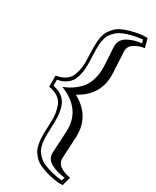

<svg xmlns="http://www.w3.org/2000/svg" viewBox="-260 -889 967 1189"><g transform="rotate(30 223.0 -295.0)"><path d="M60 -317V-273Q93 -268 116.5 -252.5Q140 -237 152 -218.5Q164 -200 170.5 -172.5Q177 -145 178 -127.5Q179 -110 179 -85L176 11Q176 34 177 48Q178 62 182.5 82.5Q187 103 195.5 117Q204 131 220 147Q236 163 259 174Q282 185 317 194.5Q352 204 397 209L404 185Q347 180 303 155.5Q259 131 263 83L271 -66Q280 -229 111 -295Q155 -312 187 -337Q219 -362 234.5 -385Q250 -408 259 -437.5Q268 -467 269.5 -484.5Q271 -502 271 -524Q271 -557 267 -607Q263 -657 263 -673Q263 -721 305.5 -745.5Q348 -770 404 -775L397 -799Q352 -794 317 -784.5Q282 -775 259 -764Q236 -753 220 -737Q204 -721 195.5 -707Q187 -693 182.5 -672.5Q178 -652 177 -638Q176 -624 176 -601L179 -505Q179 -480 178 -462.5Q177 -445 170.5 -417.5Q164 -390 152 -371.5Q140 -353 116.5 -337.5Q93 -322 60 -317ZM40 -335Q80 -341 106.5 -359.5Q133 -378 143 -407Q153 -436 156 -456.5Q159 -477 159 -505L156 -601Q156 -626 157 -641.5Q158 -657 162.5 -680Q167 -703 175.5 -718Q184 -733 200.5 -751.5Q217 -770 240.5 -782Q264 -794 300 -804.5Q336 -815 382 -821H417L434 -758Q393 -753 361.5 -732.5Q330 -712 332 -673L340 -524Q348 -371 208 -295Q348 -219 340 -66L332 83Q330 122 361.5 142.5Q393 163 434 168L417 231H382Q336 225 300 214.5Q264 204 240.5 192Q217 180 200.5 161.5Q184 143 175.5 128Q167 113 162.5 90Q158 67 157 51.5Q156 36 156 11L159 -85Q159 -113 156 -133.5Q153 -154 143 -183Q133 -212 106.5 -230.5Q80 -249 40 -255Z"/></g></svg>

Font: Jacques Francois Shadow
Style: Regular
Weight: 400
Designer: Alexei Vanyashin, Nikita Kanarev (i@xarsok.ru)
Foundry: Cyreal (www.cyreal.org)
Version: Version 1.003